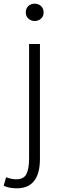

<svg xmlns="http://www.w3.org/2000/svg" viewBox="-58 -772 336 1043"><path d="M33 251Q-8 251 -38 237L-25 191Q6 202 30 202Q71 202 85.5 173.5Q100 145 100 88V-533H159V90Q159 251 33 251ZM130 -658Q110 -658 96 -671Q82 -684 82 -704Q82 -726 95.5 -739Q109 -752 130 -752Q151 -752 165 -739Q179 -726 179 -704Q179 -684 165 -671Q151 -658 130 -658Z"/></svg>

Font: Noto Sans Korean Light
Style: Regular
Weight: 300
Designer: Ryoko NISHIZUKA  (kana & ideographs); Paul D. Hunt (Latin, Greek & Cyrillic); Wenlong ZHANG  (bopomofo); Sandoll Communi
Foundry: Adobe Systems Incorporated
Version: Version 1.000;PS 1;hotconv 1.0.78;makeotf.lib2.5.61930